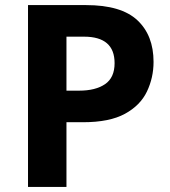

<svg xmlns="http://www.w3.org/2000/svg" viewBox="-20 -734 668 754"><path d="M318 -714Q456 -714 519.5 -654.5Q583 -595 583 -491Q583 -429 557 -374.5Q531 -320 470.5 -287Q410 -254 306 -254H241V0H90V-714ZM310 -590H241V-378H291Q355 -378 392.5 -403.5Q430 -429 430 -486Q430 -590 310 -590Z"/></svg>

Font: Noto Sans Sinhala
Style: Bold
Weight: 700
Designer: Jelle Bosma - Monotype Design Team
Foundry: Monotype Imaging Inc.
Version: Version 2.006; ttfautohint (v1.8.4.7-5d5b)